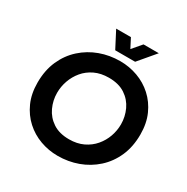

<svg xmlns="http://www.w3.org/2000/svg" viewBox="-197 -1048 1194 1228"><g transform="rotate(30 400.5 -434.0)"><path d="M393 12Q326 12 264 -10.5Q202 -33 153.5 -77Q105 -121 76.5 -184.5Q48 -248 48 -330Q48 -421 79.5 -492Q111 -563 166 -612.5Q221 -662 291 -687.5Q361 -713 439 -713Q506 -713 568 -690.5Q630 -668 678.5 -624Q727 -580 755.5 -516.5Q784 -453 784 -371Q784 -280 752.5 -209Q721 -138 666 -88.5Q611 -39 541 -13.5Q471 12 393 12ZM403 -116Q462 -116 507 -137.5Q552 -159 582.5 -195Q613 -231 628.5 -275Q644 -319 644 -365Q644 -421 620.5 -471.5Q597 -522 549.5 -553.5Q502 -585 429 -585Q370 -585 325 -563.5Q280 -542 250 -506Q220 -470 204.5 -426Q189 -382 189 -336Q189 -280 212.5 -229.5Q236 -179 283.5 -147.5Q331 -116 403 -116ZM375 -757 311 -880H420L455 -812L513 -880H626L522 -757Z"/></g></svg>

Font: MuseoModerno SemiBold
Style: Italic
Weight: 600
Italic angle: -9°
Designer: Pablo Cosgaya, Héctor Gatti, Marcela Romero, and the Authors of The MuseoModerno Project.
Foundry: Omnibus-Type Team
Version: Version 1.003